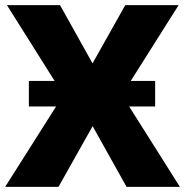

<svg xmlns="http://www.w3.org/2000/svg" viewBox="-31 -725 718 745"><path d="M-11 0 240 -396V-317L-4 -705H202L346 -447H310L455 -705H662L417 -317V-396L667 0H460L312 -265H345L196 0ZM81 -312V-411H571V-312Z"/></svg>

Font: Nunito Sans 10pt SemiCondensed Black
Style: Regular
Weight: 900
Width: 4
Designer: Vernon Adams
Foundry: Vernon Adams
Version: Version 3.101;gftools[0.9.27]